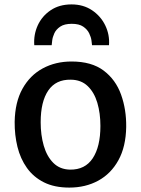

<svg xmlns="http://www.w3.org/2000/svg" viewBox="-20 -843 639 871"><path d="M294.5 8Q226.5 8 179 -16Q131.5 -40 102 -81.5Q72.5 -123 59.2 -176.8Q46 -230.5 46.5 -290Q48 -379.5 82 -440.5Q116 -501.5 174 -532.8Q232 -564 304.5 -564Q395.5 -564 450.2 -522.8Q505 -481.5 529.2 -413.8Q553.5 -346 552.5 -267Q551 -177.5 517.2 -116.2Q483.5 -55 425.8 -23.5Q368 8 294.5 8ZM297.5 -73.5Q366 -72.5 400.8 -125.2Q435.5 -178 435.5 -271.5Q435.5 -329.5 421.5 -376.8Q407.5 -424 377.8 -452.5Q348 -481 301.5 -481.5Q233.5 -483 199 -432.5Q164.5 -382 164.5 -288.5Q164.5 -230.5 178.5 -182Q192.5 -133.5 222 -104Q251.5 -74.5 297.5 -73.5ZM304.5 -823Q358 -823 397.5 -796.5Q437 -770 457.5 -727.8Q478 -685.5 474.5 -638H397.5Q397 -643.5 395 -659Q393 -674.5 384.5 -692Q376 -709.5 357.5 -722.2Q339 -735 305.5 -735Q272 -735 253.2 -722.2Q234.5 -709.5 226.5 -692Q218.5 -674.5 216.8 -659Q215 -643.5 214.5 -638H135.5Q132 -685.5 151.2 -727.8Q170.5 -770 209.8 -796.5Q249 -823 304.5 -823Z"/></svg>

Font: Tracken
Style: Regular
Weight: 400
Designer: Eben Sorkin
Foundry: Eben Sorkin
Version: Version 2.001